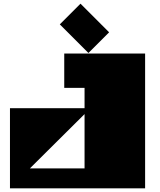

<svg xmlns="http://www.w3.org/2000/svg" viewBox="-20 -1020 866 1040"><path d="M142 -108H438V-402ZM34 0V-434H438V-544H328V-730H766V0ZM571 -845 459 -733 304 -888 416 -1000Z"/></svg>

Font: El Pececito
Style: Regular
Weight: 400
Designer: deFharo
Foundry: deFharo
Version: El Pececito Version 1.000